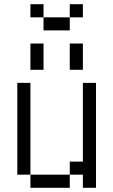

<svg xmlns="http://www.w3.org/2000/svg" viewBox="-20 -895 540 915"><path d="M375 -812.5V-875H312.5V-812.5H187.5V-750H312.5V-812.5ZM125 -62.5V0H312.5V-62.5ZM125 -62.5V-500H62.5V-62.5ZM375 -62.5V0H437.5Q437.5 0 437.5 -500H375Q375 -500 375 -125H312.5V-62.5ZM125 -687.5Q125 -687.5 125 -562.5H187.5Q187.5 -562.5 187.5 -687.5ZM312.5 -687.5Q312.5 -687.5 312.5 -562.5H375Q375 -562.5 375 -687.5ZM187.5 -812.5V-875H125V-812.5Z"/></svg>

Font: Unifont
Style: Regular
Weight: 500
Version: Version 15.1.04